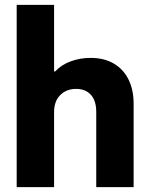

<svg xmlns="http://www.w3.org/2000/svg" viewBox="-20 -772 617 792"><path d="M48.8 -752H203.1V-477.5H208Q232.4 -504.4 271.2 -518.8Q310.1 -533.2 353.5 -533.2Q410.2 -533.2 450.2 -509.3Q490.2 -485.4 510.7 -442.9Q531.2 -400.4 531.2 -344.7V0H377V-310.5Q377 -356.9 354.7 -381.1Q332.5 -405.3 293.9 -405.3Q254.4 -405.3 228.8 -380.1Q203.1 -355 203.1 -309.6V0H48.8Z"/></svg>

Font: Reddit Sans Fudge ExtraBold
Style: Regular
Weight: 800
Designer: Stephen Hutchings
Foundry: Reddit
Version: Version 1.011